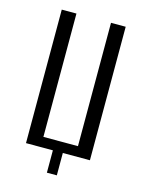

<svg xmlns="http://www.w3.org/2000/svg" viewBox="-107 -657 623 821"><g transform="rotate(15 204.5 -246.0)"><path d="M182 99V0H63V-591H128V-45H281V-591H346V0H226V99Z"/></g></svg>

Font: Alumni Sans
Style: Regular
Weight: 400
Designer: Robert E. Leuschke
Foundry: Robert E. Leuschke
Version: Version 1.018